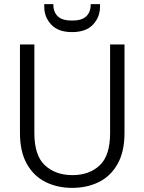

<svg xmlns="http://www.w3.org/2000/svg" viewBox="-20 -906 701 933"><path d="M77 -690H147V-259Q147 -150 198.5 -102.5Q250 -55 332 -55Q414 -55 464.5 -102.5Q515 -150 515 -259V-690H585V-260Q585 -168 551 -108.5Q517 -49 459.5 -21Q402 7 331 7Q260 7 202.5 -21Q145 -49 111 -108.5Q77 -168 77 -260ZM330 -750Q263 -750 229 -786.5Q195 -823 195 -873V-886H239Q239 -848 260.5 -827Q282 -806 330 -806Q378 -806 399.5 -827Q421 -848 421 -886H466V-873Q466 -823 432 -786.5Q398 -750 330 -750Z"/></svg>

Font: Parkinsans Light
Style: Regular
Weight: 300
Designer: Red Stone, Indian Type Foundry
Foundry: Indian Type Foundry
Version: Version 1.000